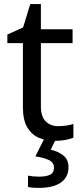

<svg xmlns="http://www.w3.org/2000/svg" viewBox="-20 -679 401 939"><path d="M264 -62Q284 -62 305 -65Q326 -68 339 -73V-6Q325 1 299 5.5Q273 10 249 10Q207 10 171.5 -4.5Q136 -19 114 -55Q92 -91 92 -156V-468H16V-510L93 -545L128 -659H180V-536H335V-468H180V-158Q180 -109 203.5 -85.5Q227 -62 264 -62ZM315 139Q315 187 278 213.5Q241 240 167 240Q135 240 117 235V180Q126 182 141 183.5Q156 185 170 185Q206 185 225 175.5Q244 166 244 141Q244 115 217.5 103Q191 91 153 86L196 0H254L228 53Q264 61 289.5 81Q315 101 315 139Z"/></svg>

Font: Noto Sans
Style: Regular
Weight: 400
Designer: Monotype Design Team
Foundry: Monotype Imaging Inc.
Version: Version 1.902